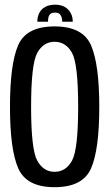

<svg xmlns="http://www.w3.org/2000/svg" viewBox="-20 -793 470 818"><path d="M212.5 4.5Q333 4.5 368 -75.8Q403 -156 403 -337.5Q403 -518.5 368 -599.5Q333 -680.5 212.5 -680.5Q92 -680.5 57.2 -600Q22.5 -519.5 22.5 -337.5Q22.5 -156 57.8 -75.8Q93 4.5 212.5 4.5ZM212.5 -61Q165 -61 138.8 -108.5Q112.5 -156 112.5 -337.5Q112.5 -520.5 138.8 -567.8Q165 -615 212.5 -615Q260.5 -615 286.8 -567.8Q313 -520.5 313 -337.5Q313 -156 286.8 -108.5Q260.5 -61 212.5 -61ZM215 -773Q189.5 -773 172.5 -763.5Q155.5 -754 147.2 -737.5Q139 -721 139 -700.5H184.5Q184.5 -713.5 187.2 -722Q190 -730.5 196.5 -735Q203 -739.5 215 -739.5Q225 -739.5 231.5 -735.2Q238 -731 241.5 -722.2Q245 -713.5 245 -700.5H290Q290 -721 281.2 -737.5Q272.5 -754 255.8 -763.5Q239 -773 215 -773Z"/></svg>

Font: Anybody Condensed
Style: Regular
Weight: 400
Width: 3
Designer: Tyler Finck
Foundry: Etcetera Type Company
Version: Version 1.113;gftools[0.9.25]